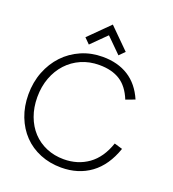

<svg xmlns="http://www.w3.org/2000/svg" viewBox="-175 -1128 1156 1280"><g transform="rotate(20 403.5 -488.0)"><path d="M745 -237Q701 -109 613.5 -45Q526 19 405 19Q324 19 255.5 -9Q187 -37 138 -88Q89 -139 61.5 -210Q34 -281 34 -366Q34 -453 63 -527Q92 -601 143 -655Q194 -709 264 -739.5Q334 -770 416 -770Q523 -770 599 -722Q675 -674 717 -577L653 -553Q619 -637 560.5 -674Q502 -711 413 -711Q343 -711 285 -685.5Q227 -660 185 -614.5Q143 -569 119.5 -506.5Q96 -444 96 -369Q96 -296 118.5 -235Q141 -174 181.5 -130.5Q222 -87 278.5 -63Q335 -39 402 -39Q501 -39 575.5 -92Q650 -145 687 -254ZM299 -815 261 -853 404 -995 547 -853 509 -815 404 -919Z"/></g></svg>

Font: Milkman
Style: Regular
Weight: 300
Designer: Giulia Boggio / Martin Desinde
Version: Version 1.000